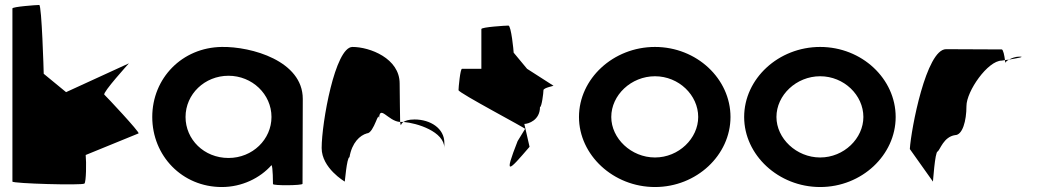

<svg xmlns="http://www.w3.org/2000/svg" viewBox="-20 -745 4227 773"><path d="M30 -14C30 -6 312 2 320 -6C327 -13 328 -91 325 -121L538 -208C543 -213 408 -357 400 -364C392 -372 499 -490 499 -490L246 -374L156 -448C156 -456 148 -725 138 -725C127 -725 30 -718 30 -711Z M593 -274C593 -118 713 8 873 8C954 8 1027 -28 1073 -80C1079 -76 1079 -4 1079 -4C1079 3 1198 2 1198 -5L1199 -347C1199 -500 992 -558 873 -556C713 -554 593 -430 593 -274ZM727 -274C727 -366 804 -440 900 -440C995 -440 1073 -366 1073 -274C1073 -184 997 -109 900 -109C801 -109 727 -184 727 -274Z M1275 -149C1275 -68 1368 -14 1368 -14C1368 -6 1376 -112 1387 -112C1397 -171 1429 -200 1457 -208C1487 -208 1506 -314 1506 -261C1506 -331 1542 -256 1591 -254C1591 -281 1589 -346 1589 -409C1589 -510 1469 -556 1399 -556C1329 -556 1275 -250 1275 -149ZM1591 -254C1592 -246 1593 -242 1594 -241C1594 -237 1593 -246 1604 -254ZM1604 -254C1659 -250 1769 -215 1769 -149V-170C1769 -228 1713 -264 1649 -264C1625 -264 1612 -259 1604 -254Z M1826 -382C1826 -371 2102 -226 2094 -226L2064 -177C2008 -34 2026 -54 2112 -154L2091 -246C2107 -246 2154 -261 2154 -314C2161 -314 2168 -371 2168 -382C2168 -392 2215 -400 2208 -400L2102 -468L2048 -533C2048 -540 2038 -642 2027 -642C2016 -642 1918 -636 1918 -628V-468H1840C1833 -468 1826 -392 1826 -382Z M2311 -274C2311 -121 2449 8 2617 8C2785 8 2921 -121 2921 -274C2921 -428 2785 -556 2617 -556C2449 -556 2311 -428 2311 -274ZM2441 -274C2441 -362 2521 -438 2617 -438C2713 -438 2791 -362 2791 -274C2791 -188 2713 -111 2617 -111C2521 -111 2441 -188 2441 -274Z M2976 -274C2976 -121 3114 8 3282 8C3450 8 3586 -121 3586 -274C3586 -428 3450 -556 3282 -556C3114 -556 2976 -428 2976 -274ZM3106 -274C3106 -362 3186 -438 3282 -438C3378 -438 3456 -362 3456 -274C3456 -188 3378 -111 3282 -111C3186 -111 3106 -188 3106 -274Z M3643 -145 3736 -14C3736 -6 3744 -135 3755 -135C3765 -142 3779 -194 3825 -201C3855 -201 3871 -258 3871 -318C3871 -378 3957 -501 4013 -501C4013 -501 4018 -502 4026 -503C4024 -520 4019 -546 4013 -546C4013 -546 3871 -547 3789 -547C3709 -547 3648 -225 3643 -145ZM4026 -503C4027 -498 4027 -494 4027 -491C4027 -494 4033 -500 4042 -505C4036 -504 4031 -504 4026 -503ZM4042 -505C4072 -510 4111 -517 4084 -517C4068 -517 4053 -511 4042 -505Z"/></svg>

Font: Ampere
Style: Regular
Weight: 400
Version: Version 1